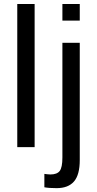

<svg xmlns="http://www.w3.org/2000/svg" viewBox="-20 -745 491 972"><path d="M155.3 -724.6V0H67.4V-724.6ZM383.8 -724.6V-640.6H295.9V-724.6ZM266.6 207.5Q228.5 207.5 204.6 203.1V135.3Q212.4 136.2 219.7 137.2Q227.1 138.2 234.9 138.2Q268.6 138.2 282.2 120.6Q295.9 103 295.9 52.2V-528.3H383.8V65.4Q383.8 140.1 354.5 173.8Q325.2 207.5 266.6 207.5Z"/></svg>

Font: Arimo
Style: Regular
Weight: 400
Designer: Steve Matteson
Foundry: Monotype Imaging Inc.
Version: Version 1.33